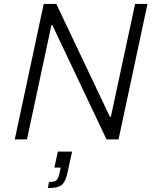

<svg xmlns="http://www.w3.org/2000/svg" viewBox="-20 -708 782 975"><path d="M55 0 202 -688H266L538 -115H543L666 -688H729L582 0H521L246 -580H241L117 0ZM223 247 229 216Q247 216 256.5 213Q266 210 272 200.5Q278 191 282 172L288 143H256L274 62H346L326 154Q321 182 313.5 200.5Q306 219 295.5 229Q285 239 267.5 243Q250 247 223 247Z"/></svg>

Font: Saira Thin Light
Style: Italic
Weight: 300
Italic angle: -12°
Version: Version 1.101